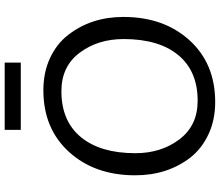

<svg xmlns="http://www.w3.org/2000/svg" viewBox="-78 -826 916 799"><g transform="rotate(-90 379.5 -426.0)"><path d="M355 12Q280 12 220.5 -16Q161 -44 124 -91Q50 -187 50 -321Q50 -489 147 -596Q244 -703 404 -703Q479 -703 538.5 -675Q598 -647 634 -600Q709 -504 709 -370Q709 -202 612 -95Q515 12 355 12ZM400 -628Q276 -628 209 -547Q142 -466 142 -320Q142 -213 199.5 -137Q257 -61 360 -61Q484 -61 550.5 -142Q617 -223 617 -369Q617 -476 560 -552Q503 -628 400 -628ZM519 -864V-797H239V-864Z"/></g></svg>

Font: Average Sans
Style: Regular
Weight: 400
Designer: Eduardo Rodriguez Tunni
Foundry: Eduardo Rodriguez Tunni
Version: Version 1.001